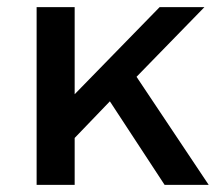

<svg xmlns="http://www.w3.org/2000/svg" viewBox="-20 -520 623 540"><path d="M443 0 289 -235 190 -132V0H83V-500H190V-255L429 -500H555L364 -304L567 0Z"/></svg>

Font: Elaine Sans Medium
Style: Regular
Weight: 500
Designer: Wei Huang
Foundry: Wei Huang
Version: Version 2.001;December 24, 2019;FontCreator 12.0.0.2547 64-b